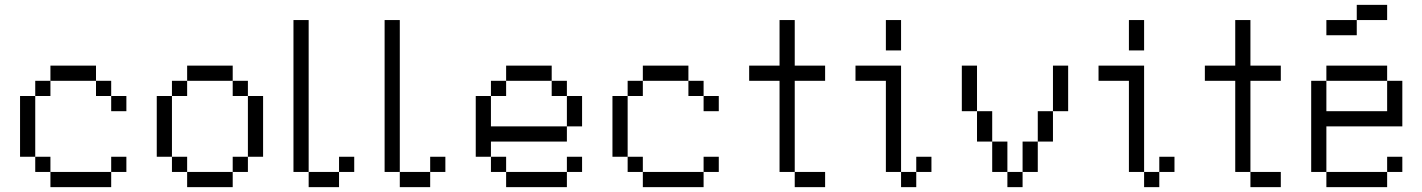

<svg xmlns="http://www.w3.org/2000/svg" viewBox="-20 -770 5852 790"><path d="M62.5 -375H125V-312.5H62.5ZM62.5 -312.5H125V-250H62.5ZM62.5 -250H125V-187.5H62.5ZM62.5 -187.5H125V-125H62.5ZM125 -125H187.5V-62.5H125ZM187.5 -62.5H250V0H187.5ZM250 -62.5H312.5V0H250ZM125 -437.5H187.5V-375H125ZM187.5 -500H250V-437.5H187.5ZM250 -500H312.5V-437.5H250ZM312.5 -500H375V-437.5H312.5ZM375 -437.5H437.5V-375H375ZM312.5 -62.5H375V0H312.5ZM437.5 -375H500V-312.5H437.5ZM375 -62.5H437.5V0H375ZM437.5 -125H500V-62.5H437.5Z M625 -375H687.5V-312.5H625ZM625 -312.5H687.5V-250H625ZM625 -250H687.5V-187.5H625ZM625 -187.5H687.5V-125H625ZM687.5 -125H750V-62.5H687.5ZM750 -62.5H812.5V0H750ZM812.5 -62.5H875V0H812.5ZM875 -62.5H937.5V0H875ZM937.5 -125H1000V-62.5H937.5ZM1000 -187.5H1062.5V-125H1000ZM1000 -250H1062.5V-187.5H1000ZM1000 -312.5H1062.5V-250H1000ZM1000 -375H1062.5V-312.5H1000ZM937.5 -437.5H1000V-375H937.5ZM875 -500H937.5V-437.5H875ZM812.5 -500H875V-437.5H812.5ZM750 -500H812.5V-437.5H750ZM687.5 -437.5H750V-375H687.5Z M1187.5 -687.5H1250V-625H1187.5ZM1187.5 -625H1250V-562.5H1187.5ZM1187.5 -562.5H1250V-500H1187.5ZM1187.5 -500H1250V-437.5H1187.5ZM1187.5 -437.5H1250V-375H1187.5ZM1187.5 -375H1250V-312.5H1187.5ZM1187.5 -312.5H1250V-250H1187.5ZM1187.5 -250H1250V-187.5H1187.5ZM1187.5 -187.5H1250V-125H1187.5ZM1312.5 -62.5H1375V0H1312.5ZM1187.5 -125H1250V-62.5H1187.5ZM1250 -62.5H1312.5V0H1250ZM1375 -125H1437.5V-62.5H1375Z M1562.5 -687.5H1625V-625H1562.5ZM1562.5 -625H1625V-562.5H1562.5ZM1562.5 -562.5H1625V-500H1562.5ZM1562.5 -500H1625V-437.5H1562.5ZM1562.5 -437.5H1625V-375H1562.5ZM1562.5 -375H1625V-312.5H1562.5ZM1562.5 -312.5H1625V-250H1562.5ZM1562.5 -250H1625V-187.5H1562.5ZM1562.5 -187.5H1625V-125H1562.5ZM1687.5 -62.5H1750V0H1687.5ZM1562.5 -125H1625V-62.5H1562.5ZM1625 -62.5H1687.5V0H1625ZM1750 -125H1812.5V-62.5H1750Z M1937.5 -375H2000V-312.5H1937.5ZM1937.5 -312.5H2000V-250H1937.5ZM1937.5 -250H2000V-187.5H1937.5ZM1937.5 -187.5H2000V-125H1937.5ZM2000 -125H2062.5V-62.5H2000ZM2062.5 -62.5H2125V0H2062.5ZM2125 -62.5H2187.5V0H2125ZM2187.5 -62.5H2250V0H2187.5ZM2000 -437.5H2062.5V-375H2000ZM2062.5 -500H2125V-437.5H2062.5ZM2125 -500H2187.5V-437.5H2125ZM2187.5 -500H2250V-437.5H2187.5ZM2250 -437.5H2312.5V-375H2250ZM2312.5 -375H2375V-312.5H2312.5ZM2312.5 -312.5H2375V-250H2312.5ZM2250 -250H2312.5V-187.5H2250ZM2187.5 -250H2250V-187.5H2187.5ZM2125 -250H2187.5V-187.5H2125ZM2062.5 -250H2125V-187.5H2062.5ZM2000 -250H2062.5V-187.5H2000ZM2312.5 -125H2375V-62.5H2312.5ZM2250 -62.5H2312.5V0H2250Z M2500 -375H2562.5V-312.5H2500ZM2500 -312.5H2562.5V-250H2500ZM2500 -250H2562.5V-187.5H2500ZM2500 -187.5H2562.5V-125H2500ZM2562.5 -125H2625V-62.5H2562.5ZM2625 -62.5H2687.5V0H2625ZM2687.5 -62.5H2750V0H2687.5ZM2562.5 -437.5H2625V-375H2562.5ZM2625 -500H2687.5V-437.5H2625ZM2687.5 -500H2750V-437.5H2687.5ZM2750 -500H2812.5V-437.5H2750ZM2812.5 -437.5H2875V-375H2812.5ZM2750 -62.5H2812.5V0H2750ZM2875 -375H2937.5V-312.5H2875ZM2812.5 -62.5H2875V0H2812.5ZM2875 -125H2937.5V-62.5H2875Z M3250 -500H3375V-437.5H3250V-62.5H3187.5V-437.5H3062.5V-500H3187.5V-687.5H3250ZM3250 -62.5H3375V0H3250Z M3687.5 -562.5H3625V-687.5H3687.5ZM3500 -500H3687.5V-62.5H3625V-437.5H3500ZM3687.5 -62.5H3750V0H3687.5ZM3750 -125H3812.5V-62.5H3750Z M3937.5 -500H4000V-437.5H3937.5ZM3937.5 -437.5H4000V-375H3937.5ZM3937.5 -375H4000V-312.5H3937.5ZM4000 -312.5H4062.5V-250H4000ZM4000 -250H4062.5V-187.5H4000ZM4062.5 -187.5H4125V-125H4062.5ZM4062.5 -125H4125V-62.5H4062.5ZM4125 -62.5H4187.5V0H4125ZM4187.5 -125H4250V-62.5H4187.5ZM4187.5 -187.5H4250V-125H4187.5ZM4250 -250H4312.5V-187.5H4250ZM4250 -312.5H4312.5V-250H4250ZM4312.5 -375H4375V-312.5H4312.5ZM4312.5 -437.5H4375V-375H4312.5ZM4312.5 -500H4375V-437.5H4312.5Z M4687.5 -562.5H4625V-687.5H4687.5ZM4500 -500H4687.5V-62.5H4625V-437.5H4500ZM4687.5 -62.5H4750V0H4687.5ZM4750 -125H4812.5V-62.5H4750Z M5125 -500H5250V-437.5H5125V-62.5H5062.5V-437.5H4937.5V-500H5062.5V-687.5H5125ZM5125 -62.5H5250V0H5125Z M5687.5 -687.5H5562.5V-750H5687.5ZM5375 -437.5H5437.5V-312.5H5687.5V-437.5H5750V-250H5437.5V-62.5H5375ZM5437.5 -62.5H5687.5V0H5437.5ZM5437.5 -500H5687.5V-437.5H5437.5ZM5437.5 -687.5H5562.5V-625H5437.5ZM5687.5 -125H5750V-62.5H5687.5Z"/></svg>

Font: ChillBitmapSE 16px
Style: Regular
Weight: 400
Designer: Designed by Warren2060
Foundry: ChillType
Version: Version 1.000